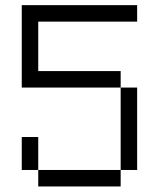

<svg xmlns="http://www.w3.org/2000/svg" viewBox="-20 -832 540 728"><path d="M125 -187.5H437.5V-125H125V-187.5H62.5V-312.5H125ZM437.5 -500H500V-187.5H437.5ZM62.5 -812.5H500V-750H125V-562.5H437.5V-500H62.5Z"/></svg>

Font: HE신이문
Style: regular
Weight: 500
Monospace: yes
Designer: Taeyun An (WindowsTiger)
Version: v1.1